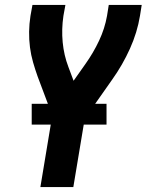

<svg xmlns="http://www.w3.org/2000/svg" viewBox="-20 -550 640 775"><path d="M143 205 191 -84 132 -241Q122 -269 113.5 -298.5Q105 -328 101 -359Q97 -390 97.5 -422Q98 -454 103 -486L111 -530H244L236 -486Q228 -432 233 -379.5Q238 -327 256 -280L277 -224L325 -292Q357 -337 380 -386Q403 -435 412 -486L419 -530H552L545 -486Q534 -419 504.5 -353.5Q475 -288 433 -229L322 -71L276 205ZM108 -47V-131H410V-47Z"/></svg>

Font: Iosevka Curly XBdExObl
Style: Regular
Weight: 800
Width: 7
Italic angle: -9°
Monospace: yes
Designer: Belleve Invis
Foundry: Belleve Invis
Version: Version 11.1.0; ttfautohint (v1.8.3)